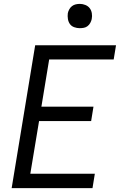

<svg xmlns="http://www.w3.org/2000/svg" viewBox="-20 -968 640 988"><path d="M40 0 161 -735H577L565 -662H233L193 -419H461L449 -345H181L136 -74H468L456 0ZM390 -823Q376 -823 362 -828Q348 -833 340 -844Q332 -855 329.5 -870Q327 -885 329 -900Q331 -910 336.5 -920Q342 -930 350.5 -936.5Q359 -943 369.5 -945.5Q380 -948 391 -948Q405 -948 419 -942.5Q433 -937 441.5 -926Q450 -915 452.5 -900Q455 -885 452 -870Q450 -860 444.5 -850Q439 -840 430.5 -833.5Q422 -827 411.5 -825Q401 -823 390 -823Z"/></svg>

Font: Iosevka Aile Oblique
Style: Regular
Weight: 400
Italic angle: -9°
Designer: Belleve Invis
Foundry: Belleve Invis
Version: Version 31.1.0; ttfautohint (v1.8.4)